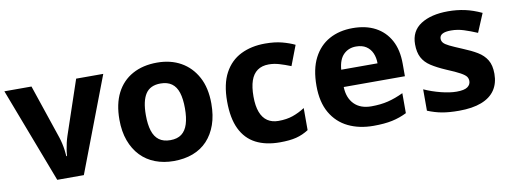

<svg xmlns="http://www.w3.org/2000/svg" viewBox="-51 -817 2892 1088"><g transform="rotate(-10 1395.0 -273.0)"><path d="M208 0 0 -546H156L261 -235Q267 -217 271.5 -197Q276 -177 278.5 -158Q281 -139 282 -123H286Q287 -140 290 -159Q293 -178 297.5 -197.5Q302 -217 308 -235L413 -546H569L361 0Z M1143 -274Q1143 -205.6 1124.5 -153.1Q1105.9 -100.5 1071.5 -63.7Q1037 -27 988 -8.5Q939 10 877.4 10Q820.2 10 771.6 -8.5Q723 -27 688 -63.5Q653 -100 633.5 -153Q614 -206 614 -274.2Q614 -364.7 646 -427.3Q678.1 -489.9 737.9 -522.9Q797.7 -556 880 -556Q957.4 -556 1016.2 -523Q1075 -490 1109 -427.3Q1143 -364.7 1143 -274ZM766 -273.8Q766 -220 777.5 -183.5Q789 -147 814 -128.5Q839 -110 879 -110Q919 -110 943.5 -128.5Q968 -147 979.5 -183.5Q991 -220 991 -273.6Q991 -328 979.5 -364Q968 -400 943 -418Q918.1 -436 878.3 -436Q819 -436 792.5 -395.5Q766 -355 766 -273.8Z M1488 10Q1407 10 1350 -19.5Q1293 -49 1263 -111Q1233 -173 1233 -270Q1233 -370 1267 -433Q1301 -496 1361.5 -526Q1422 -556 1501 -556Q1557 -556 1598.5 -545Q1640 -534 1671 -519L1627 -404Q1592 -418 1561.5 -427Q1531 -436 1501 -436Q1462 -436 1436 -417.5Q1410 -399 1397.5 -362.5Q1385 -326 1385 -271Q1385 -217 1398.5 -181.5Q1412 -146 1438 -128.5Q1464 -111 1501 -111Q1548 -111 1584 -123.5Q1620 -136 1654 -158V-31Q1620 -9 1582.5 0.5Q1545 10 1488 10Z M2005 -556Q2081 -556 2135.5 -527Q2190 -498 2220 -443Q2250 -388 2250 -308V-236H1898Q1900 -173 1935.5 -137Q1971 -101 2034 -101Q2087 -101 2130 -111.5Q2173 -122 2219 -144V-29Q2179 -9 2134.5 0.5Q2090 10 2027 10Q1945 10 1882 -20.5Q1819 -51 1783 -113Q1747 -175 1747 -269Q1747 -365 1779.5 -428.5Q1812 -492 1870 -524Q1928 -556 2005 -556ZM2006 -450Q1963 -450 1934.5 -422Q1906 -394 1901 -335H2110Q2110 -368 2098.5 -394Q2087 -420 2064 -435Q2041 -450 2006 -450Z M2752 -162Q2752 -107 2726 -68.5Q2700 -30 2648 -10Q2596 10 2519 10Q2462 10 2421 2.5Q2380 -5 2339 -22V-145Q2383 -125 2434 -112Q2485 -99 2524 -99Q2568 -99 2586.5 -112Q2605 -125 2605 -146Q2605 -160 2597.5 -171Q2590 -182 2565 -196Q2540 -210 2487 -232Q2436 -254 2403 -275.5Q2370 -297 2354 -327.5Q2338 -358 2338 -404Q2338 -480 2397 -518Q2456 -556 2554 -556Q2605 -556 2651 -546Q2697 -536 2746 -513L2701 -406Q2661 -423 2625 -434.5Q2589 -446 2552 -446Q2519 -446 2502.5 -437Q2486 -428 2486 -410Q2486 -397 2494.5 -386.5Q2503 -376 2527.5 -364Q2552 -352 2600 -332Q2647 -313 2681 -292.5Q2715 -272 2733.5 -241.5Q2752 -211 2752 -162Z"/></g></svg>

Font: Noto Sans Devanagari
Style: Regular
Weight: 400
Designer: Jelle Bosma - Monotype Design Team
Foundry: Monotype Imaging Inc.
Version: Version 2.003